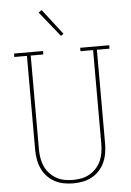

<svg xmlns="http://www.w3.org/2000/svg" viewBox="-63 -1007 726 1061"><g transform="rotate(-5 300.0 -476.5)"><path d="M300 8Q273 8 247 3Q221 -2 197.5 -14.5Q174 -27 155.5 -47Q137 -67 126 -91.5Q115 -116 110.5 -142Q106 -168 106 -195V-716H36V-735H197V-716H127V-195Q127 -171 131 -147Q135 -123 144.5 -101.5Q154 -80 170.5 -62Q187 -44 208 -32Q229 -20 252.5 -15.5Q276 -11 300 -11Q324 -11 347.5 -15.5Q371 -20 392 -32Q413 -44 429.5 -62Q446 -80 455.5 -101.5Q465 -123 469 -147Q473 -171 473 -195V-716H403V-735H564V-716H494V-195Q494 -168 489.5 -142Q485 -116 474 -91.5Q463 -67 444.5 -47Q426 -27 402.5 -14.5Q379 -2 353 3Q327 8 300 8ZM303 -810 191 -949 209 -961 318 -820Z"/></g></svg>

Font: Iosevka Slab Thin Extended
Style: Regular
Weight: 100
Width: 7
Monospace: yes
Designer: Belleve Invis
Foundry: Belleve Invis
Version: Version 11.1.1; ttfautohint (v1.8.3)